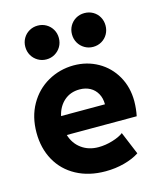

<svg xmlns="http://www.w3.org/2000/svg" viewBox="-115 -850 783 939"><g transform="rotate(-15 276.0 -380.0)"><path d="M24.4 -261.7Q24.4 -342.3 59.3 -403.8Q94.2 -465.3 153.8 -499Q213.4 -532.7 284.2 -533.2Q351.6 -533.2 407 -502Q462.4 -470.7 494.4 -414.6Q526.4 -358.4 526.4 -287.1Q525.9 -247.6 518.6 -212.9H164.6Q178.2 -167.5 214.1 -141.4Q250 -115.2 299.8 -115.2Q335 -115.2 371.3 -126.2Q407.7 -137.2 426.8 -152.3L474.6 -37.1Q443.8 -16.6 398.4 -4.4Q353 7.8 302.7 7.8Q218.8 7.8 155.5 -26.4Q92.3 -60.5 58.3 -121.8Q24.4 -183.1 24.4 -261.7ZM383.8 -309.6Q383.8 -340.8 370.8 -364Q357.9 -387.2 335 -399.7Q312 -412.1 282.2 -412.1Q235.4 -412.1 203.6 -384Q171.9 -356 161.6 -309.6ZM316.4 -681.6Q316.4 -705.1 327.6 -724.6Q338.9 -744.1 358.4 -755.4Q377.9 -766.6 401.4 -766.6Q425.3 -766.6 444.8 -755.4Q464.4 -744.1 475.3 -724.6Q486.3 -705.1 486.3 -681.6Q486.3 -657.7 475.3 -638.2Q464.4 -618.7 444.8 -607.2Q425.3 -595.7 401.4 -595.7Q377.9 -595.7 358.4 -607.2Q338.9 -618.7 327.6 -638.2Q316.4 -657.7 316.4 -681.6ZM80.1 -681.6Q80.1 -705.1 91.3 -724.6Q102.5 -744.1 122.1 -755.4Q141.6 -766.6 165 -766.6Q188.5 -766.6 208 -755.4Q227.5 -744.1 238.8 -724.6Q250 -705.1 250 -681.6Q250 -657.7 238.8 -638.2Q227.5 -618.7 208 -607.2Q188.5 -595.7 165 -595.7Q141.6 -595.7 122.1 -607.2Q102.5 -618.7 91.3 -638.2Q80.1 -657.7 80.1 -681.6Z"/></g></svg>

Font: Reddit Sans Fudge ExtraBold
Style: Regular
Weight: 800
Designer: Stephen Hutchings
Foundry: Reddit
Version: Version 1.011